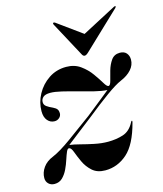

<svg xmlns="http://www.w3.org/2000/svg" viewBox="-105 -718 679 802"><g transform="rotate(-15 235.0 -317.0)"><path d="M129 -119.5Q122.5 -121 117 -108.5Q111.5 -96 105.2 -76.5Q99 -57 89.8 -37.5Q80.5 -18 66.8 -4.5Q53 9 32.5 9Q16.5 9 6.5 -0.8Q-3.5 -10.5 -3.5 -26Q-3.5 -49.5 11.5 -70.8Q26.5 -92 55.5 -103.5Q87.5 -117 137.5 -153Q187.5 -189 241.5 -229Q273 -253.5 301.2 -276.5Q329.5 -299.5 346.5 -313Q322 -314.5 289.8 -322.5Q257.5 -330.5 224 -340Q190.5 -349.5 161 -356.5Q131.5 -363.5 112.5 -363.5Q91 -363.5 81.5 -355Q72 -346.5 72 -334Q72 -322 82 -314.8Q92 -307.5 108 -300.5Q120.5 -294.5 125 -287.8Q129.5 -281 129.5 -271.5Q129.5 -259.5 120.8 -251.8Q112 -244 100.5 -244Q82 -244 69.8 -258.2Q57.5 -272.5 57.5 -298.5Q57.5 -336.5 76.5 -371.5Q95.5 -406.5 128.8 -428.8Q162 -451 204.5 -451Q240.5 -451 266.2 -432.2Q292 -413.5 309.2 -389.2Q326.5 -365 337.5 -346.5Q348.5 -328 355.5 -328Q363 -328 367.8 -346.5Q372.5 -365 379.2 -389Q386 -413 399 -431.5Q412 -450 436.5 -450Q455 -450 464.8 -438.8Q474.5 -427.5 474.5 -410.5Q474.5 -387 457.5 -367.8Q440.5 -348.5 410.5 -336Q386 -325.5 344.8 -295.8Q303.5 -266 247 -220.5Q213 -194.5 182 -170.2Q151 -146 133.5 -132.5Q152.5 -130 179 -123Q205.5 -116 235.5 -109.8Q265.5 -103.5 293.5 -103.5Q329 -103.5 359.2 -113.2Q389.5 -123 407 -157.5Q409.5 -163 412 -162.5Q414.5 -162 412.5 -155Q389 -65 347 -28Q305 9 252 9Q217 9 196 -10Q175 -29 163.5 -54Q152 -79 144.8 -98.8Q137.5 -118.5 129 -119.5ZM308.5 -485Q299 -476 292.5 -476Q285.5 -476 281 -485L200 -635.5Q197.5 -640 200.5 -642.5Q203.5 -644.5 208 -641.5L315 -564L462 -641.5Q468 -644.5 469.5 -642.5Q471.5 -640.5 467 -635.5Z"/></g></svg>

Font: Fraunces 144pt SemiBold
Style: Italic
Weight: 600
Italic angle: -16°
Version: Version 1.000;[0bf87f6ff]